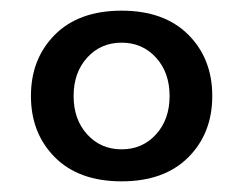

<svg xmlns="http://www.w3.org/2000/svg" viewBox="-20 -700 456 360"><path d="M38 -520Q38 -590 83 -635Q128 -680 208 -680Q288 -680 333 -635Q378 -590 378 -520Q378 -450 333 -405Q288 -360 208 -360Q128 -360 83 -405Q38 -450 38 -520ZM298 -520Q298 -564 272.5 -592Q247 -620 208 -620Q169 -620 143.5 -592Q118 -564 118 -520Q118 -476 143.5 -448Q169 -420 208 -420Q247 -420 272.5 -448Q298 -476 298 -520Z"/></svg>

Font: Philosopher
Style: Bold
Weight: 700
Designer: Jovanny Lemonad
Foundry: Jovanny Lemonad
Version: Version 2.000